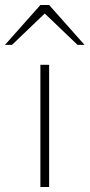

<svg xmlns="http://www.w3.org/2000/svg" viewBox="-72 -750 359 770"><path d="M90 0V-490H125V0ZM239 -570 100 -703 90 -730H125L267 -570ZM-52 -570 90 -730H125L115 -703L-24 -570Z"/></svg>

Font: REM Medium Thin
Style: Regular
Weight: 250
Version: Version 1.005;gftools[0.9.28]